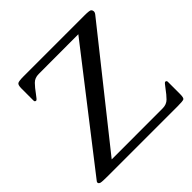

<svg xmlns="http://www.w3.org/2000/svg" viewBox="-174 -851 1015 1015"><g transform="rotate(-45 333.5 -344.0)"><path d="M92.8 -549.8Q82.5 -549.8 82.5 -560.1V-650.4Q82.5 -676.8 91.8 -682.4Q101.1 -688 138.2 -688H589.4Q630.4 -688 635.7 -682.1Q641.6 -675.8 641.6 -668.5Q642.1 -660.2 634.3 -650.4L154.8 -47.9L536.1 -48.3Q565.4 -48.3 583.5 -66.7Q601.6 -85 620.8 -111.6Q640.1 -138.2 644.5 -138.2Q654.8 -138.2 654.8 -127.9V-37.6Q654.8 -9.3 647.2 -4.6Q639.6 0 599.6 0H76.7Q36.1 0 25.4 -2.9Q4.9 -10.7 23.4 -29.8L498 -640.6L201.2 -640.1Q171.9 -640.1 153.8 -621.6Q135.7 -603 116.7 -576.4Q97.7 -549.8 92.8 -549.8Z"/></g></svg>

Font: Caudex
Style: Regular
Weight: 400
Version: Version 1.04